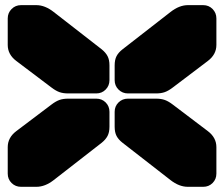

<svg xmlns="http://www.w3.org/2000/svg" viewBox="-20 -720 864 740"><path d="M401.9 -467.8V-411.1Q401.9 -389.6 387.2 -374.8Q372.6 -359.9 351.1 -359.9H243.2Q223.1 -359.9 209 -365Q194.8 -370.1 178.2 -382.8L43 -484.9Q9.8 -509.8 9.8 -546.9V-648.9Q9.8 -670.4 24.7 -685.3Q39.6 -700.2 61 -700.2H120.1Q153.3 -700.2 187 -673.8L372.1 -529.8Q387.2 -517.6 394.5 -503.7Q401.9 -489.7 401.9 -467.8ZM421.9 -411.1V-467.8Q421.9 -489.7 429.2 -503.7Q436.5 -517.6 452.1 -529.8L637.2 -673.8Q670.9 -700.2 704.1 -700.2H763.2Q784.7 -700.2 799.3 -685.3Q814 -670.4 814 -648.9V-546.9Q814 -509.8 780.8 -484.9L646 -382.8Q629.4 -370.1 615.2 -365Q601.1 -359.9 581.1 -359.9H473.1Q451.7 -359.9 436.8 -374.8Q421.9 -389.6 421.9 -411.1ZM401.9 -289.1V-231.9Q401.9 -210 394.5 -196Q387.2 -182.1 372.1 -169.9L187 -25.9Q153.8 0 120.1 0H61Q39.6 0 24.7 -14.6Q9.8 -29.3 9.8 -50.8V-152.8Q9.8 -189.9 43 -214.8L178.2 -316.9Q194.8 -329.6 209 -334.7Q223.1 -339.8 243.2 -339.8H351.1Q372.6 -339.8 387.2 -325.2Q401.9 -310.5 401.9 -289.1ZM421.9 -231.9V-289.1Q421.9 -310.5 436.8 -325.2Q451.7 -339.8 473.1 -339.8H581.1Q601.1 -339.8 615.2 -334.7Q629.4 -329.6 646 -316.9L780.8 -214.8Q814 -189.9 814 -152.8V-50.8Q814 -29.3 799.3 -14.6Q784.7 0 763.2 0H704.1Q670.4 0 637.2 -25.9L452.1 -169.9Q436.5 -182.1 429.2 -196Q421.9 -210 421.9 -231.9Z"/></svg>

Font: Nastup Soft
Style: Regular
Weight: 400
Designer: Maksym Kobuzan
Foundry: Zakznak
Version: Version 1.020;hotconv 1.0.109;makeotfexe 2.5.65596